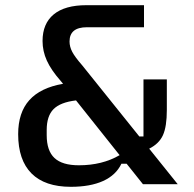

<svg xmlns="http://www.w3.org/2000/svg" viewBox="-20 -710 746 740"><path d="M144 -552Q144 -619 187 -654.5Q230 -690 313 -690H535V-605H315Q248 -605 248 -550Q248 -530 258.5 -510Q269 -490 297 -458L517 -184H533V-404H623V-286Q623 -222 608 -189Q593 -156 555 -137L665 0H531L468 -79H448Q427 -35 377.5 -12.5Q328 10 253 10Q153 10 101.5 -41.5Q50 -93 50 -193Q50 -276 93 -324Q136 -372 223 -387L214 -398Q177 -440 160.5 -476.5Q144 -513 144 -552ZM284 -73Q374 -73 441 -112L273 -323Q213 -316 186.5 -289.5Q160 -263 160 -209V-189Q160 -129 190 -101Q220 -73 284 -73Z"/></svg>

Font: Mozilla Text BETA Medium
Style: Regular
Weight: 500
Designer: Studio DRAMA
Foundry: Studio DRAMA
Version: Version 0.100